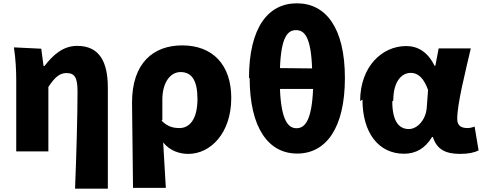

<svg xmlns="http://www.w3.org/2000/svg" viewBox="-20 -861 2917 1159"><path d="M64 -575C75 -505 78 -429 78 -379V53H272V-336C309 -392 339 -420 380 -420C431 -420 448 -394 448 -308C448 -168 441 83 433 278H631V-331C631 -487 581 -584 446 -584C360 -584 301 -530 248 -462H243L229 -567Z M783 273H981C976 183 971 93 965 -1C1007 51 1066 68 1117 68C1249 68 1376 -55 1376 -270C1376 -471 1263 -587 1080 -587C906 -587 777 -481 777 -242ZM960 -136V-260C960 -360 1006 -426 1070 -426C1138 -426 1172 -374 1172 -264C1172 -138 1122 -88 1064 -88C1028 -88 992 -95 955 -133Z M1487 -392C1487 -86 1602 66 1774 66C1946 66 2062 -85 2062 -390C2062 -696 1945 -841 1772 -841C1599 -841 1483 -696 1483 -388ZM1672 -324H1870C1862 -134 1821 -87 1770 -87C1720 -87 1678 -133 1670 -322ZM1670 -450C1677 -642 1718 -679 1767 -679C1817 -679 1857 -641 1864 -448Z M2168 -260C2168 -57 2267 67 2419 67C2491 67 2547 34 2588 -34H2593C2617 41 2669 68 2758 68C2809 68 2846 59 2869 47L2845 -97C2830 -91 2815 -88 2802 -88C2766 -88 2740 -101 2740 -143C2740 -235 2789 -426 2822 -569H2628L2608 -464H2603C2562 -548 2502 -583 2432 -583C2286 -583 2154 -459 2154 -251ZM2354 -254C2354 -373 2407 -421 2459 -421C2509 -421 2540 -383 2564 -318L2556 -211C2551 -139 2500 -82 2448 -82C2387 -82 2348 -131 2348 -249Z"/></svg>

Font: GenEiGothic-pro-Heavy
Style: Bold
Weight: 900
Designer: Ryoko NISHIZUKA (kana & ideographs); Paul D. Hunt (Latin, Greek & Cyrillic); Wenlong ZHANG (bopomofo); Sandoll Communica
Foundry: Adobe Systems Incorporated; o_tamon
Version: Version 1.000.140830